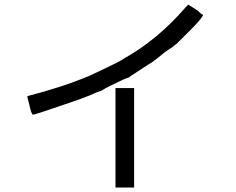

<svg xmlns="http://www.w3.org/2000/svg" viewBox="-20 -790 1040 845"><path d="M488.3 -402.3H570.3V35.2H488.3ZM808.6 -769.5Q808.6 -769.5 839.8 -750L851.6 -742.2L855.5 -738.3L859.4 -734.4Q867.2 -726.6 871.1 -726.6Q875 -722.7 871.1 -718.8Q863.3 -703.1 816.4 -656.2Q773.4 -613.3 757.8 -597.7Q746.1 -589.8 738.3 -582Q730.5 -578.1 703.1 -558.6Q675.8 -535.2 648.4 -515.6Q640.6 -511.7 593.8 -480.5Q550.8 -453.1 546.9 -449.2Q531.2 -445.3 468.8 -414.1L445.3 -402.3Q433.6 -394.5 425.8 -390.6Q402.3 -382.8 394.5 -378.9Q363.3 -363.3 246.1 -324.2Q132.8 -285.2 125 -285.2Q117.2 -289.1 109.4 -328.1Q97.7 -367.2 101.6 -367.2Q253.9 -406.2 375 -457Q390.6 -464.8 449.2 -492.2Q507.8 -519.5 523.4 -531.2Q671.9 -613.3 796.9 -757.8Z"/></svg>

Font: 和音 by 宁静之雨，公众号njzyshare
Style: Regular
Weight: 400
Designer: Steve Matteson
Foundry: Ascender Corporation
Version: Version 6.00;June 8, 2018;FontCreator 11.0.0.2388 32-bit